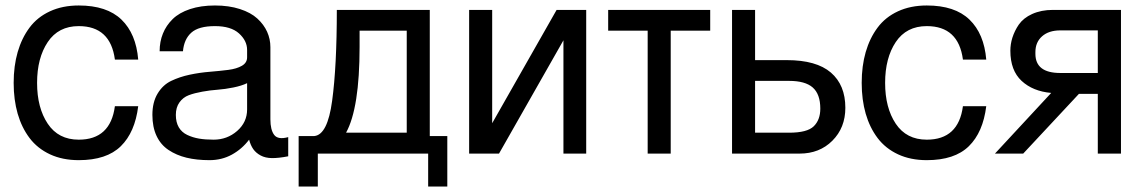

<svg xmlns="http://www.w3.org/2000/svg" viewBox="-20 -560 4166 700"><path d="M267.1 -464.8Q192.9 -464.8 154.1 -406.7Q115.2 -348.6 115.2 -257.8Q115.2 -167 154.1 -108.9Q192.9 -50.8 267.1 -50.8Q382.8 -50.8 398.9 -172.9H483.9Q472.2 -77.6 420.4 -26.9Q368.7 23.9 267.1 23.9Q208 23.9 162.4 2.7Q116.7 -18.6 87.9 -56.6Q59.1 -94.7 44.4 -145.5Q29.8 -196.3 29.8 -257.8Q29.8 -319.3 44.4 -370.1Q59.1 -420.9 87.6 -459.2Q116.2 -497.6 162.1 -518.8Q208 -540 267.1 -540Q369.6 -540 422.9 -488.5Q476.1 -437 483.9 -342.8H398.9Q382.8 -464.8 267.1 -464.8Z M1030.8 -60.1V9.8Q996.1 16.6 971.7 16.4Q947.3 16.1 930.2 6.8Q913.1 -2.4 903.3 -16.4Q893.6 -30.3 888.2 -50.8Q862.3 -16.6 825.4 3.7Q788.6 23.9 743.7 23.9Q696.8 23.9 659.9 14.9Q623 5.9 594.5 -13.2Q565.9 -32.2 550.8 -64.5Q535.6 -96.7 535.6 -141.1Q535.6 -187.5 554.7 -219Q573.7 -250.5 604.2 -265.1Q634.8 -279.8 671.4 -287.6Q708 -295.4 744.9 -298.3Q781.7 -301.3 812.3 -305.2Q842.8 -309.1 861.8 -320.1Q880.9 -331.1 880.9 -351.1V-377.9Q880.9 -411.6 851.3 -438.2Q821.8 -464.8 763.7 -464.8Q704.1 -464.8 677.5 -440.9Q650.9 -417 647 -373H562Q562 -408.2 574 -437.7Q585.9 -467.3 609.6 -490.5Q633.3 -513.7 672.9 -526.9Q712.4 -540 763.7 -540Q814.5 -540 854.5 -527.1Q894.5 -514.2 918.2 -492.4Q941.9 -470.7 953.9 -444.1Q965.8 -417.5 965.8 -388.2V-125Q965.8 -86.4 979.7 -68.1Q993.7 -49.8 1030.8 -60.1ZM880.9 -161.1V-256.8Q860.8 -247.1 830.6 -241Q800.3 -234.9 773.2 -232.9Q746.1 -231 717.5 -225.8Q689 -220.7 668.2 -212.9Q647.5 -205.1 634.3 -186.8Q621.1 -168.5 621.1 -141.1Q621.1 -114.3 631.8 -95.9Q642.6 -77.6 662.6 -68.1Q682.6 -58.6 705.6 -54.7Q728.5 -50.8 758.8 -50.8Q808.1 -50.8 844.5 -82.5Q880.9 -114.3 880.9 -161.1Z M1241.7 -76.2H1462.9V-448.2H1291V-389.2Q1291 -166 1241.7 -76.2ZM1126 -64Q1174.3 -68.8 1190.9 -192.4Q1208 -317.9 1208 -523.9H1546.9V-64H1610.8V120.1H1541V0H1138.7V120.1H1068.8V-64Z M1690.4 -523.9H1774.4V-110.8L2009.3 -523.9H2117.2V0H2034.2V-413.1L1799.3 0H1690.4Z M2197.3 -523.9H2569.3V-448.2H2425.3V0H2341.3V-448.2H2197.3Z M2732.9 -76.2H2856.9Q2922.9 -76.2 2946.8 -99.6Q2970.7 -123 2970.7 -164.1Q2970.7 -216.8 2942.9 -241.2Q2915.5 -265.1 2856.9 -265.1H2732.9ZM2732.9 -523.9V-340.8H2845.7H2848.6Q2956.5 -340.8 3009.3 -295.4Q3062 -250 3062 -167Q3062 -94.2 3014.6 -46.9Q2967.8 0 2895 0H2648.9V-523.9Z M3358.9 -464.8Q3284.7 -464.8 3245.8 -406.7Q3207 -348.6 3207 -257.8Q3207 -167 3245.8 -108.9Q3284.7 -50.8 3358.9 -50.8Q3474.6 -50.8 3490.7 -172.9H3575.7Q3564 -77.6 3512.2 -26.9Q3460.4 23.9 3358.9 23.9Q3299.8 23.9 3254.2 2.7Q3208.5 -18.6 3179.7 -56.6Q3150.9 -94.7 3136.2 -145.5Q3121.6 -196.3 3121.6 -257.8Q3121.6 -319.3 3136.2 -370.1Q3150.9 -420.9 3179.4 -459.2Q3208 -497.6 3253.9 -518.8Q3299.8 -540 3358.9 -540Q3461.4 -540 3514.6 -488.5Q3567.9 -437 3575.7 -342.8H3490.7Q3474.6 -464.8 3358.9 -464.8Z M3754.9 -363.8Q3754.9 -293.9 3845.7 -293.9H3982.4V-449.2H3845.7Q3803.7 -449.2 3779.3 -427.7Q3754.9 -406.2 3754.9 -370.1ZM3663.6 -375Q3663.6 -398.9 3670.9 -422.4Q3679.2 -448.2 3694.3 -470.2Q3711.4 -494.6 3742.7 -508.8Q3775.9 -523.9 3818.8 -523.9H4066.9V0H3982.4V-217.8H3913.6L3710.4 0H3607.4L3812.5 -221.2Q3745.6 -227.1 3704.6 -265.1Q3663.6 -303.2 3663.6 -375Z"/></svg>

Font: Miedinger*
Style: Book
Weight: 400
Version: Version 001.000